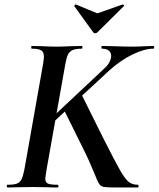

<svg xmlns="http://www.w3.org/2000/svg" viewBox="-20 -828 701 848"><path d="M13 -12Q41 -12 54.5 -17Q68 -22 75 -36Q82 -50 88 -81L170 -544Q174 -570 174 -577Q174 -598 162 -605.5Q150 -613 120 -613Q118 -613 118 -619Q118 -625 120 -625L165 -624Q205 -622 229 -622Q253 -622 295 -624L342 -625Q344 -625 344 -619Q344 -613 342 -613Q315 -613 301 -607Q287 -601 280 -586.5Q273 -572 268 -542L186 -81Q180 -45 180 -39Q180 -23 191 -17.5Q202 -12 235 -12Q238 -12 238 -6Q238 0 235 0Q205 0 190 -1L122 -2L58 -1Q42 0 13 0Q10 0 10 -6Q10 -12 13 -12ZM399 -57Q395 -65 383 -94.5Q371 -124 353 -160L263 -342L340 -411L437 -216Q488 -115 510 -76.5Q532 -38 548 -25Q564 -12 589 -12Q592 -12 592 -6Q592 0 589 0H488Q451 0 438 -2.5Q425 -5 418 -15.5Q411 -26 399 -57ZM471 -581Q471 -596 460.5 -604.5Q450 -613 430 -613Q428 -613 428 -619Q428 -625 430 -625L479 -624Q531 -622 560 -622Q590 -622 624 -624L658 -625Q661 -625 661 -619Q661 -613 658 -613Q618 -613 565.5 -587.5Q513 -562 464 -518L185 -260L160 -262L439 -524Q455 -538 463 -553Q471 -568 471 -581ZM308 -802Q308 -804 311 -806.5Q314 -809 316 -808L410 -769L521 -808H522Q525 -808 527 -805.5Q529 -803 527 -801L410 -685Q406 -681 400 -681Q395 -681 392 -685L308 -801Z"/></svg>

Font: Cormorant Infant
Style: Bold Italic
Weight: 700
Italic angle: -10°
Designer: Christian Thalmann (Catharsis Fonts)
Foundry: Catharsis Fonts
Version: Version 4.000